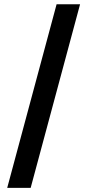

<svg xmlns="http://www.w3.org/2000/svg" viewBox="-20 -782 415 911"><path d="M359.9 -761.7 125.5 109.4H14.2L248.5 -761.7Z"/></svg>

Font: Inter 17pt SemiBold
Style: Regular
Weight: 600
Version: Version 4.001;git-66647c0bb